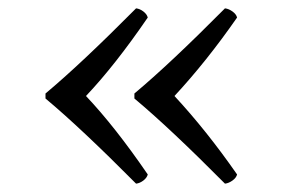

<svg xmlns="http://www.w3.org/2000/svg" viewBox="-20 -475 680 460"><path d="M186 -245Q256 -171 334 -57Q332 -49 323.5 -42.5Q315 -36 306 -35Q174 -168 89 -239V-251Q174 -322 306 -455Q315 -454 323.5 -447.5Q332 -441 334 -433Q256 -319 186 -245ZM398 -245Q475 -162 548 -57Q546 -49 537 -42.5Q528 -36 519 -35Q387 -168 302 -239V-251Q387 -322 519 -455Q528 -454 537 -447.5Q546 -441 548 -433Q475 -328 398 -245Z"/></svg>

Font: Linux Libertine Mono O
Style: Mono
Weight: 400
Designer: Philipp H. Poll
Foundry: Philipp H. Poll
Version: Version 5.1.7